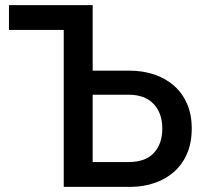

<svg xmlns="http://www.w3.org/2000/svg" viewBox="-20 -730 795 750"><path d="M15 -710H342V-454H486Q538 -454 582.5 -439Q627 -424 659.5 -395.5Q692 -367 710.5 -325Q729 -283 729 -228Q729 -172 710.5 -129.5Q692 -87 659.5 -58.5Q627 -30 583 -15Q539 0 489 0H229V-613H15ZM342 -97H482Q548 -97 581 -132.5Q614 -168 614 -228Q614 -288 580 -324Q546 -360 482 -360H342Z"/></svg>

Font: IngvarSans
Style: Regular
Weight: 600
Version: Version 3.000